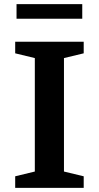

<svg xmlns="http://www.w3.org/2000/svg" viewBox="-20 -909 478 929"><path d="M385 -56V0H53.5V-56L148.5 -79V-628L53.5 -651V-707H385V-651L289.5 -628V-79ZM60 -818.5V-889H378V-818.5Z"/></svg>

Font: Newsreader Caption Medium
Style: Regular
Weight: 500
Designer: Hugues Gentile
Foundry: Production Type
Version: Version 1.001